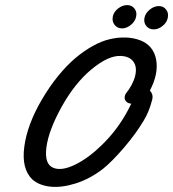

<svg xmlns="http://www.w3.org/2000/svg" viewBox="-20 -725 678 752"><path d="M458 -613.8Q439.5 -613.8 428.7 -627.7Q418 -641.6 421.9 -660.2Q425.3 -678.2 442.4 -691.7Q459.5 -705.1 478 -705.1Q496.1 -705.1 506.6 -691.7Q517.1 -678.2 513.2 -660.2Q509.8 -641.6 492.9 -627.7Q476.1 -613.8 458 -613.8ZM602.1 -701.2Q620.1 -701.2 630.6 -687.5Q641.1 -673.8 637.2 -655.8Q633.8 -637.2 616.9 -623.5Q600.1 -609.9 582 -609.9Q563.5 -609.9 552.7 -623.5Q542 -637.2 545.9 -655.8Q549.8 -673.8 566.7 -687.5Q583.5 -701.2 602.1 -701.2ZM529.8 -566.9Q581.5 -546.4 591.6 -491.2Q601.6 -436 566.9 -370.1Q582.5 -354.5 575.2 -331.1Q563 -285.2 543 -252.9Q512.7 -201.7 466.3 -147.5Q419.9 -93.3 383.8 -64Q332.5 -24.4 277.1 -6.8Q221.7 10.7 177.7 6.1Q133.8 1.5 106.9 -22Q63.5 -63.5 75.2 -150.6Q86.9 -237.8 144 -335Q174.3 -386.7 208.3 -428.2Q242.2 -469.7 275.6 -497.8Q309.1 -525.9 343.3 -544.9Q377.4 -564 409.9 -571.5Q442.4 -579.1 472.7 -578.1Q502.9 -577.1 529.8 -566.9ZM190.9 -66.9Q223.1 -55.2 274.7 -80.3Q326.2 -105.5 379.4 -157.5Q432.6 -209.5 469.2 -272Q481.9 -293.5 494.1 -318.8Q479 -320.3 471.9 -330.1Q464.8 -339.8 471.2 -356Q501.5 -394 509.5 -428.5Q517.6 -462.9 502.4 -483.6Q487.3 -504.4 453.1 -505.9Q404.8 -508.3 338.9 -453.9Q272.9 -399.4 221.2 -306.2Q169.9 -213.4 161.6 -146.7Q153.3 -80.1 190.9 -66.9Z"/></svg>

Font: Florida Vibes
Style: Regular
Weight: 400
Italic angle: -30°
Designer: Turbologo.com
Foundry: Turbologo.com
Version: Version 1.000;hotconv 1.0.109;makeotfexe 2.5.65596